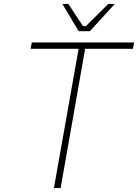

<svg xmlns="http://www.w3.org/2000/svg" viewBox="-20 -952 699 972"><path d="M378 -794 296 -932H326L400 -820H415L528 -932H561L435 -794ZM253 0 378 -705H135L141 -737H659L653 -705H411L287 0Z"/></svg>

Font: Tomorrow ExtraLight
Style: Italic
Weight: 275
Italic angle: -10°
Designer: Tony de Marco, Monica Rizzolli
Foundry: Just in Type
Version: Version 2.002